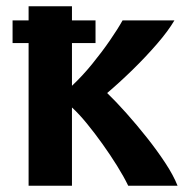

<svg xmlns="http://www.w3.org/2000/svg" viewBox="-20 -591 600 611"><path d="M71 0V-454H20V-526H71V-571H209V-526H284V-454H209V-318Q242 -349 273 -387Q304 -425 329.5 -462Q355 -499 370 -526H535Q515 -492 479 -450.5Q443 -409 401.5 -368.5Q360 -328 321 -295Q349 -268 382 -231Q415 -194 447.5 -153Q480 -112 506 -72.5Q532 -33 545 0H388Q374 -29 352.5 -63.5Q331 -98 306 -133Q281 -168 256 -198.5Q231 -229 209 -249V0Z"/></svg>

Font: Ubuntu Sans Mono
Style: Bold
Weight: 700
Monospace: yes
Designer: Dalton Maag Ltd
Foundry: Dalton Maag Ltd
Version: Version 1.006